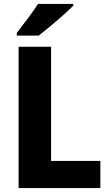

<svg xmlns="http://www.w3.org/2000/svg" viewBox="-20 -950 553 970"><path d="M350 -921V-930H172C144 -886 98 -827 65 -784V-770H175C226 -809 314 -884 350 -921ZM74 0H487V-137H238V-714H74Z"/></svg>

Font: Noto Sans Lao SemiCondensed ExtraBold
Style: Regular
Weight: 800
Width: 4
Designer: Monotype Design Team
Foundry: Monotype Imaging Inc.
Version: Version 2.003